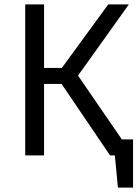

<svg xmlns="http://www.w3.org/2000/svg" viewBox="-20 -709 640 876"><path d="M587 -73V147H518L504 0H482L261 -326H181V0H95V-689H181V-399H262L474 -689H568L336 -364L536 -73Z"/></svg>

Font: Fira Mono
Style: Regular
Weight: 400
Designer: Carrois Corporate & Edenspiekermann AG
Foundry: Carrois Corporate GbR & Edenspiekermann AG
Version: Version 3.206